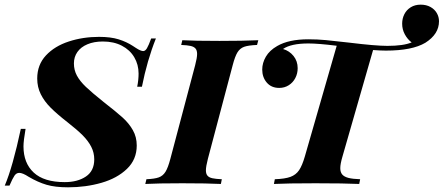

<svg xmlns="http://www.w3.org/2000/svg" viewBox="-48 -778 1876 812"><path d="M552.2 -411.1H532.2Q538.1 -439.9 538.1 -466.8Q538.1 -504.9 519.8 -535.9Q501.5 -566.9 467.3 -584.7Q433.1 -602.5 387.2 -602.5Q349.6 -602.5 321.8 -590.8Q293.9 -579.1 279.3 -558.1Q264.6 -537.1 264.6 -509.8Q264.6 -481.9 277.1 -458.5Q289.6 -435.1 315.2 -410.6Q340.8 -386.2 389.6 -347.2Q444.8 -304.2 471.2 -280.3Q497.6 -256.3 513.9 -227.5Q530.3 -198.7 530.3 -162.6Q530.3 -103.5 488.8 -63.7Q447.3 -23.9 381.1 -4.9Q314.9 14.2 239.7 14.2Q185.1 14.2 148.7 3.4Q112.3 -7.3 73.2 -30.3Q47.9 -46.9 33.2 -46.9Q21.5 -46.9 13.4 -35.4Q5.4 -23.9 -7.8 6.8H-27.8Q5.9 -72.8 40 -232.9H60.1Q51.3 -182.1 51.3 -159.2Q51.3 -88.4 94.7 -48.1Q138.2 -7.8 225.6 -7.8Q280.3 -7.8 315.4 -31.5Q350.6 -55.2 350.6 -104Q350.6 -132.3 337.9 -157.2Q325.2 -182.1 301.3 -206.1Q277.3 -230 237.3 -261.2Q193.4 -295.4 166.5 -322.3Q139.6 -349.1 124.5 -379.4Q109.4 -409.7 109.4 -445.8Q109.4 -503.9 146.2 -543.5Q183.1 -583 242.9 -602.5Q302.7 -622.1 371.1 -622.1Q420.4 -622.1 453.9 -611.6Q487.3 -601.1 514.2 -583.5Q516.6 -582 526.6 -575.4Q536.6 -568.8 544.4 -565.4Q552.2 -562 557.6 -562Q566.4 -562 573.5 -574Q580.6 -585.9 591.3 -615.2H611.3Q574.2 -522.5 552.2 -411.1Z M822.8 -57.6Q822.8 -43 829.3 -35.2Q835.9 -27.3 850.1 -24.2Q864.3 -21 890.1 -20L886.2 0Q829.1 -2.9 723.1 -2.9Q618.7 -2.9 566.4 0L571.3 -20Q606 -21.5 623.5 -27.8Q641.1 -34.2 651.9 -51.5Q662.6 -68.8 672.4 -106L777.3 -502Q785.6 -533.7 785.6 -549.8Q785.6 -564.9 778.8 -572.8Q772 -580.6 758.1 -583.7Q744.1 -586.9 718.3 -587.9L723.1 -607.9Q772.9 -605 880.4 -605Q980 -605 1044.4 -607.9L1039.1 -587.9Q1002.4 -586.4 984.6 -580.1Q966.8 -573.7 956.3 -556.6Q945.8 -539.6 936 -502L831.1 -106Q822.8 -73.7 822.8 -57.6Z M1808.6 -688Q1808.6 -633.8 1751 -597.2Q1695.3 -564 1584 -564Q1561.5 -564 1529.8 -566.4L1400.4 -116.2Q1391.1 -84.5 1391.1 -66.9Q1391.1 -49.8 1399.4 -40Q1407.7 -30.3 1425.8 -25.6Q1443.8 -21 1475.1 -20L1471.2 0Q1408.2 -2.9 1286.1 -2.9Q1166.5 -2.9 1110.4 0L1114.3 -20Q1157.2 -21.5 1180.4 -30Q1203.6 -38.6 1216.8 -58.1Q1230 -77.6 1241.2 -116.2L1376 -584.5Q1297.9 -594.2 1256.3 -594.2Q1182.6 -594.2 1148.9 -570.8Q1175.8 -563 1193.4 -541.3Q1210.9 -519.5 1210.9 -489.7Q1210.9 -466.8 1200.9 -447.8Q1190.9 -428.7 1173.1 -417.5Q1155.3 -406.2 1132.8 -406.2Q1099.6 -406.2 1080.3 -428.7Q1061 -451.2 1061 -483.9Q1061 -511.7 1076.4 -538.3Q1091.8 -564.9 1124.5 -583.5Q1173.3 -611.8 1256.3 -611.8Q1293.5 -611.8 1330.3 -608.4Q1367.2 -605 1428.7 -597.7Q1540 -584 1590.3 -584Q1658.2 -584 1692.9 -598.6Q1675.3 -611.8 1664.1 -632.6Q1652.8 -653.3 1652.8 -677.7Q1652.8 -699.7 1662.1 -718Q1671.4 -736.3 1689.2 -747.3Q1707 -758.3 1731 -758.3Q1754.9 -758.3 1772.5 -748.5Q1790 -738.8 1799.3 -722.7Q1808.6 -706.5 1808.6 -688Z"/></svg>

Font: TypoPRO Playfair Display SC
Style: Bold Italic
Weight: 700
Italic angle: -14.9847°
Designer: Claus Eggers Sørensen
Foundry: Claus Eggers Sørensen
Version: Version 1.004;PS 001.004;hotconv 1.0.70;makeotf.lib2.5.58329